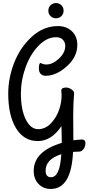

<svg xmlns="http://www.w3.org/2000/svg" viewBox="-20 -885 580 1259"><path d="M383 -58Q317 40 228 40Q136 40 85 -44.5Q34 -129 34 -271Q34 -373 73 -473.5Q112 -574 188.5 -644Q265 -714 360 -714Q415 -714 451 -680.5Q487 -647 487 -590Q487 -512 418 -450Q349 -388 279 -388Q260 -388 247.5 -400Q235 -412 235 -436Q235 -472 246 -472Q247 -472 257 -467Q267 -462 284 -462Q325 -462 366.5 -500.5Q408 -539 408 -585Q408 -606 393 -623.5Q378 -641 347 -641Q287 -641 233 -585.5Q179 -530 148 -444.5Q117 -359 117 -272Q117 -166 149 -102Q181 -38 230 -38Q278 -38 314.5 -77Q351 -116 367.5 -165Q384 -214 384 -258Q384 -263 383 -275.5Q382 -288 382 -291Q382 -311 414 -311Q430 -311 448 -299.5Q466 -288 466 -273Q460 -208 460 -122Q460 -100 460.5 -48.5Q461 3 461 35Q479 32 514 30Q542 28 540 58Q538 88 516 104Q509 109 501 109Q487 109 459 111Q448 354 313 354Q263 354 232 320.5Q201 287 201 236Q201 107 385 52V42Q385 18 384 -15Q383 -48 383 -58ZM315 277Q373 277 382 126Q279 159 279 234Q279 277 315 277ZM311.5 -779.5Q297 -794 297 -815Q297 -836 311.5 -850.5Q326 -865 347 -865Q368 -865 382.5 -850.5Q397 -836 397 -815Q397 -794 382.5 -779.5Q368 -765 347 -765Q326 -765 311.5 -779.5Z"/></svg>

Font: Grand Hotel
Style: Regular
Weight: 400
Designer: Brian J. Bonislawsky & Jim Lyles for Astigmatic (AOETI)
Foundry: Astigmatic (AOETI)
Version: Version 001.000